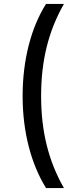

<svg xmlns="http://www.w3.org/2000/svg" viewBox="-20 -762 377 976"><path d="M214 194H305C225 54 189 -97 189 -274C189 -451 225 -602 305 -742H214C138 -622 95 -457 95 -274C95 -91 138 71 214 194Z"/></svg>

Font: Malon Grotesk Med
Style: Regular
Weight: 500
Designer: Julieta Ulanovsky
Foundry: Julieta Ulanovsky
Version: Version 7.200